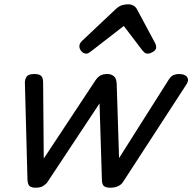

<svg xmlns="http://www.w3.org/2000/svg" viewBox="-20 -860 897 895"><path d="M146 15Q125 15 117 6.5Q109 -2 108 -23L96 -476Q96 -490 104 -502.5Q112 -515 140 -515Q162 -515 171.5 -506.5Q181 -498 181 -475L184 -121L424 -484Q436 -502 449 -508.5Q462 -515 481 -515Q498 -515 510.5 -505Q523 -495 524 -469L535 -123L766 -488Q777 -505 788.5 -510Q800 -515 814 -515Q842 -515 852 -501Q862 -487 850 -468L553 -11Q546 0 531 7.5Q516 15 494 15Q472 15 463.5 6.5Q455 -2 455 -23L444 -378L201 -11Q194 -1 181 7Q168 15 146 15ZM382 -610Q369 -610 359.5 -621Q350 -632 350 -644Q350 -653 354 -659Q358 -665 362 -669L520 -818Q534 -831 548 -835.5Q562 -840 578 -840Q591 -840 602.5 -833.5Q614 -827 620 -814L702 -661Q706 -654 707 -649Q708 -644 708 -639Q708 -627 693.5 -618.5Q679 -610 669 -610Q659 -610 653.5 -615Q648 -620 643 -626L557 -739L410 -625Q404 -621 397 -615.5Q390 -610 382 -610Z"/></svg>

Font: Playwrite US Trad
Style: Regular
Weight: 400
Designer: Veronika Burian, José Scaglione
Foundry: TypeTogether
Version: Version 1.002